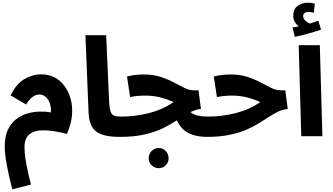

<svg xmlns="http://www.w3.org/2000/svg" viewBox="-20 -1006 2457 1418"><path d="M71 392Q15 179 15 74Q15 2 38 -47Q61 -96 99 -125.5Q137 -155 182 -168Q227 -181 272.5 -182Q318 -183 356 -176Q359 -236 333.5 -272Q308 -308 271 -308Q217 -308 173 -234L59 -301Q98 -385 159 -421Q220 -457 283 -457Q341 -457 384 -434Q427 -411 455.5 -372Q484 -333 498.5 -286Q513 -239 513 -191Q513 -134 499 -86Q485 -38 474 -17Q377 -42 307 -43.5Q237 -45 199 -15.5Q161 14 161 82Q161 117 167.5 162.5Q174 208 185 258.5Q196 309 209 357Z M865 5Q777 5 727.5 -14.5Q678 -34 657 -74.5Q636 -115 634 -178L611 -746H764L786 -256Q788 -207 796.5 -183Q805 -159 823.5 -152Q842 -145 875 -145Q914 -145 932 -123.5Q950 -102 950 -72Q950 -37 928.5 -16Q907 5 865 5Z M1152 236Q1121 236 1099.5 214.5Q1078 193 1078 163Q1078 132 1099.5 109.5Q1121 87 1152 87Q1183 87 1204 109.5Q1225 132 1225 163Q1225 193 1204 214.5Q1183 236 1152 236Z M865 5 875 -145Q978 -145 1079.5 -170.5Q1181 -196 1261 -252Q1212 -275 1160.5 -287.5Q1109 -300 1050 -300Q1026 -300 996.5 -297.5Q967 -295 941 -289L918 -441Q947 -449 980 -452.5Q1013 -456 1042 -456Q1111 -456 1165 -438.5Q1219 -421 1262 -398Q1305 -375 1341.5 -357Q1378 -339 1412 -339H1446L1464 -201Q1444 -200 1425 -193.5Q1406 -187 1387 -178Q1410 -159 1442 -152Q1474 -145 1516 -145Q1555 -145 1573 -123.5Q1591 -102 1591 -72Q1591 -37 1569.5 -16Q1548 5 1506 5Q1433 5 1376.5 -21Q1320 -47 1286 -117Q1242 -88 1185.5 -60Q1129 -32 1051 -13.5Q973 5 865 5Z M1506 5 1516 -145Q1619 -145 1720.5 -170.5Q1822 -196 1902 -252Q1853 -275 1801.5 -287.5Q1750 -300 1691 -300Q1667 -300 1637.5 -297.5Q1608 -295 1582 -289L1559 -441Q1588 -449 1621 -452.5Q1654 -456 1683 -456Q1752 -456 1806 -438.5Q1860 -421 1903 -398Q1946 -375 1982.5 -357Q2019 -339 2053 -339H2087L2105 -201Q2068 -198 2034 -181.5Q2000 -165 1965 -142Q1930 -119 1888.5 -93.5Q1847 -68 1793.5 -45.5Q1740 -23 1669.5 -9Q1599 5 1506 5Z M2157 -734 2140 -803Q2169 -807 2186 -811Q2169 -824 2157.5 -844Q2146 -864 2146 -888Q2146 -940 2179 -963Q2212 -986 2253 -986Q2282 -986 2305 -979L2298 -912Q2288 -914 2278 -916Q2268 -918 2257 -918Q2240 -918 2229.5 -909.5Q2219 -901 2219 -888Q2219 -867 2235.5 -852.5Q2252 -838 2269 -832Q2302 -842 2331 -853L2351 -787Q2313 -774 2260.5 -759Q2208 -744 2157 -734Z M2205 0 2186 -672H2342L2361 0Z"/></svg>

Font: Noto Sans Arabic SemCond ExtBd
Style: Regular
Weight: 800
Width: 4
Designer: Monotype Design Team, Nadine Chahine, Nizar Qandah and Khaled Hosny
Foundry: Monotype Imaging Inc.
Version: Version 2.012; ttfautohint (v1.8.4.7-5d5b)